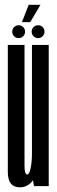

<svg xmlns="http://www.w3.org/2000/svg" viewBox="-20 -791 244 816"><path d="M124.4 0 115.8 -51.5V-600H187.1V0ZM84.2 -600V-217.4Q84.2 -122.2 84.2 -85.8Q84.2 -49.4 95.6 -49.4Q104.8 -49.4 110.3 -76.9Q115.8 -104.4 115.8 -138.8L149.5 -127.3Q149.5 -72.1 126.1 -33.5Q102.7 5.1 64.6 5.1Q13.2 5.1 13.2 -60Q13.2 -125.1 13.2 -219.8V-600ZM59.3 -629Q47.9 -629 39.9 -637Q31.9 -645.1 31.9 -656.4Q31.9 -667.8 39.9 -675.8Q47.9 -683.7 59.3 -683.7Q70.7 -683.7 78.6 -675.8Q86.6 -667.8 86.6 -656.4Q86.6 -645.1 78.6 -637Q70.7 -629 59.3 -629ZM142 -629Q130.6 -629 122.6 -637Q114.6 -645.1 114.6 -656.4Q114.6 -667.8 122.6 -675.8Q130.6 -683.7 142 -683.7Q153.4 -683.7 161.3 -675.8Q169.2 -667.8 169.2 -656.4Q169.2 -645.1 161.3 -637Q153.4 -629 142 -629ZM73.2 -696.9 101.9 -770.6H152L108.5 -696.9Z"/></svg>

Font: Anybody UltraCondensed Thin
Style: Regular
Weight: 100
Width: 1
Designer: Tyler Finck
Foundry: Etcetera Type Company
Version: Version 1.110